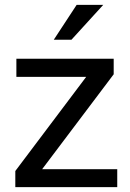

<svg xmlns="http://www.w3.org/2000/svg" viewBox="-20 -770 536 790"><path d="M153.3 -73.7H462.4V0H43V-66.4L334.5 -453.6H47.4V-528.3H447.8V-464.4ZM295.4 -750H404.8L273.9 -606.4H201.2Z"/></svg>

Font: Roboto-ThirdPerson-AD3FC
Style: ThirdPerson-AD3FC
Weight: 400
Designer: Google
Version: Version 2.137; 2017